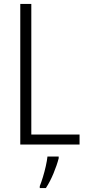

<svg xmlns="http://www.w3.org/2000/svg" viewBox="-20 -785 444 975"><path d="M83 -51V-765H139V-102H384V-51ZM278 19Q269 54 251.5 96Q234 138 213 170H182V160Q189 143 197.5 115.5Q206 88 212.5 59Q219 30 221 10H278Z"/></svg>

Font: Noto Sans Tamil UI Condensed Light
Style: Regular
Weight: 300
Width: 3
Designer: Jelle Bosma - Monotype Design Team
Foundry: Monotype Imaging Inc.
Version: Version 2.004; ttfautohint (v1.8.4.7-5d5b)